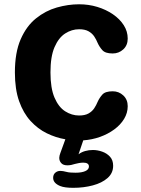

<svg xmlns="http://www.w3.org/2000/svg" viewBox="-20 -645 659 896"><path d="M322 231.5Q303 231.5 287.2 229.5Q271.5 227.5 260.5 223Q228 209.5 228 185Q228 169.5 238 161Q248 152.5 261.5 152.5Q273 152.5 289.5 157Q298.5 159.5 309.5 160.2Q320.5 161 333 161Q361 161 378 153.5Q395 146 395 132Q395 123 388.2 118.5Q381.5 114 369.5 114Q359 114 349 115.8Q339 117.5 330 120Q321 123 312.2 124.8Q303.5 126.5 294 126.5Q275 126.5 265.8 116.2Q256.5 106 256.5 91.5Q256.5 86.5 258 80.8Q259.5 75 261.5 69.5L285 5Q240.5 -2.5 198.5 -23Q156.5 -43.5 122.8 -80.2Q89 -117 69.2 -172.8Q49.5 -228.5 49.5 -307Q49.5 -400 76.5 -461.8Q103.5 -523.5 148 -559.2Q192.5 -595 245.2 -610Q298 -625 349 -625Q393.5 -625 434 -612.8Q474.5 -600.5 506.8 -578.5Q539 -556.5 557.5 -527.5Q576 -498.5 576 -465Q576 -433.5 555.2 -414.5Q534.5 -395.5 506 -395.5Q471.5 -395.5 457.8 -410.8Q444 -426 435.5 -445Q429.5 -460 419.8 -474.8Q410 -489.5 393.2 -499Q376.5 -508.5 349 -508.5Q315 -508.5 284.2 -488.8Q253.5 -469 234.5 -425Q215.5 -381 215.5 -307Q215.5 -233.5 234.5 -189.2Q253.5 -145 284.2 -125.5Q315 -106 349 -106Q376.5 -106 393.2 -115.5Q410 -125 419.8 -139.8Q429.5 -154.5 435.5 -169.5Q444 -188.5 457.8 -203.8Q471.5 -219 506 -219Q534.5 -219 555.2 -199.8Q576 -180.5 576 -149.5Q576 -118 559.2 -90.2Q542.5 -62.5 513.2 -41Q484 -19.5 447 -6.2Q410 7 368.5 10L346.5 75Q360.5 64.5 377.5 59.8Q394.5 55 413.5 55Q435.5 55 457.2 62.8Q479 70.5 493.5 86.5Q508 102.5 508 128.5Q508 163 481.8 186Q455.5 209 413 220.2Q370.5 231.5 322 231.5Z"/></svg>

Font: Sono ExtraLight Monospace
Style: Bold
Weight: 700
Version: Version 2.112